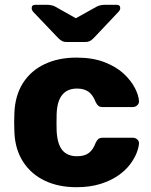

<svg xmlns="http://www.w3.org/2000/svg" viewBox="-20 -770 630 800"><path d="M298 10Q224 10 167 -17Q110 -44 76.5 -95.5Q43 -147 40 -219Q39 -235 39 -259.5Q39 -284 40 -300Q43 -373 76 -424.5Q109 -476 166.5 -503Q224 -530 298 -530Q367 -530 416.5 -510.5Q466 -491 496.5 -462Q527 -433 542.5 -402.5Q558 -372 559 -349Q560 -339 552 -331.5Q544 -324 534 -324H407Q396 -324 390 -329Q384 -334 379 -344Q367 -375 348.5 -388Q330 -401 301 -401Q261 -401 239.5 -375Q218 -349 216 -295Q215 -255 216 -224Q219 -169 240 -144Q261 -119 301 -119Q332 -119 350 -132.5Q368 -146 379 -176Q384 -186 390 -191Q396 -196 407 -196H534Q544 -196 552 -189Q560 -182 559 -171Q558 -155 549 -132Q540 -109 521 -84Q502 -59 471.5 -38Q441 -17 398 -3.5Q355 10 298 10ZM257 -595Q247 -595 239.5 -598.5Q232 -602 222 -612L119 -720Q112 -728 112 -736Q112 -750 127 -750H174Q183 -750 192 -748.5Q201 -747 209 -743L296 -694L384 -743Q392 -747 401 -748.5Q410 -750 418 -750H466Q481 -750 481 -736Q481 -728 473 -720L371 -612Q361 -602 353.5 -598.5Q346 -595 336 -595Z"/></svg>

Font: Rubik
Style: Bold
Weight: 700
Designer: Hubert and Fischer
Foundry: Hubert and Fischer
Version: Version 2.300;gftools[0.9.30]